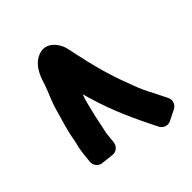

<svg xmlns="http://www.w3.org/2000/svg" viewBox="-150 -746 540 540"><g transform="rotate(-45 120.0 -476.0)"><path d="M35 -326C49 -324 61 -334 63 -348L65 -366L66 -377C67 -388 71 -398 74 -417L80 -444C86 -469 90 -487 97 -506C116 -436 139 -381 170 -318L184 -290C189 -280 203 -272 217 -279L249 -295C259 -300 267 -314 260 -328L246 -356C236 -376 228 -390 220 -410C197 -470 184 -504 164 -596C161 -612 158 -624 156 -632C152 -647 128 -690 86 -669C55 -653 46 -617 40 -599C32 -575 21 -556 12 -522C6 -501 -7 -460 -11 -432C-13 -420 -18 -407 -20 -386L-23 -358C-24 -345 -16 -332 -1 -330Z"/></g></svg>

Font: Reckless Catfish
Style: Heavy
Weight: 400
Foundry: Cannot Into Space Fonts
Version: Version 0.2894